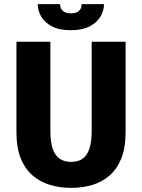

<svg xmlns="http://www.w3.org/2000/svg" viewBox="-20 -903 690 934"><path d="M326 11Q272.5 11 224.8 -3Q177 -17 139.8 -48.5Q102.5 -80 81.2 -132Q60 -184 60 -260V-700H225V-267Q225 -211.5 236.8 -178.2Q248.5 -145 271 -130.2Q293.5 -115.5 326 -115.5Q358.5 -115.5 380.8 -130.2Q403 -145 414.5 -178.2Q426 -211.5 426 -267V-700H591V-260Q591 -184 570 -132Q549 -80 512.2 -48.5Q475.5 -17 427.8 -3Q380 11 326 11ZM324 -756Q268 -756 232.5 -774.8Q197 -793.5 180.2 -822.8Q163.5 -852 163.5 -883H272.5Q272.5 -867.5 279 -857.8Q285.5 -848 297.5 -843Q309.5 -838 325 -838Q341 -838 352.8 -843Q364.5 -848 370.8 -857.8Q377 -867.5 377 -883H486Q486 -852 469 -822.8Q452 -793.5 416 -774.8Q380 -756 324 -756Z"/></svg>

Font: Trispace Thin
Style: Bold
Weight: 700
Version: Version 1.210